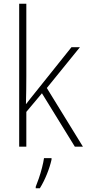

<svg xmlns="http://www.w3.org/2000/svg" viewBox="-20 -780 462 1021"><path d="M120 -375Q120 -302 118 -227H119Q132 -244 143.5 -258.5Q155 -273 168 -289L360 -529H405L229 -312L421 0H378L203 -284L120 -185V0H82V-760H120ZM254 69Q246 105 229.5 146Q213 187 192 221H170V213Q177 196 186.5 168.5Q196 141 203.5 111.5Q211 82 214 61H254Z"/></svg>

Font: Noto Sans Khmer SemiCondensed ExtraLight
Style: Regular
Weight: 200
Width: 4
Designer: Danh Hong and the Monotype Design Team
Foundry: Monotype Imaging Inc.
Version: Version 2.004; ttfautohint (v1.8.4.7-5d5b)